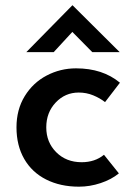

<svg xmlns="http://www.w3.org/2000/svg" viewBox="-20 -691 505 722"><path d="M277 11Q207 11 153.5 -16Q100 -43 71 -93.5Q42 -144 42 -212Q42 -279 73 -329.5Q104 -380 155.5 -407Q207 -434 266 -434Q366 -434 431 -380L375 -307Q356 -322 330.5 -332.5Q305 -343 276 -343Q225 -343 189.5 -305.5Q154 -268 154 -212Q154 -156 191.5 -118.5Q229 -81 287 -81Q337 -81 371 -109L427 -39Q399 -16 358.5 -2.5Q318 11 277 11ZM327 -495 252 -571 182 -495H79L252 -671H253L430 -495Z"/></svg>

Font: Josefin Sans SemiBold
Style: Regular
Weight: 600
Designer: Santiago Orozco
Foundry: Typemade
Version: Version 2.000